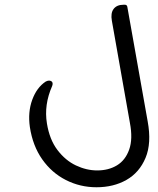

<svg xmlns="http://www.w3.org/2000/svg" viewBox="-20 -576 665 810"><path d="M178 -55Q189 13 222.5 57Q256 101 300.5 122Q345 143 390 143Q438 143 473.5 121.5Q509 100 525 55Q541 10 528 -58L452 -488Q446 -521 459.5 -538.5Q473 -556 501 -556H507Q515 -556 517 -548L603 -64Q620 28 594 90Q568 152 513.5 183Q459 214 387 214Q318 214 258 183.5Q198 153 158 96Q118 39 106 -40Q97 -103 116 -155Q135 -207 173 -232Q181 -236 187 -236Q192 -236 197 -233Q202 -230 202 -222Q202 -220 201.5 -218Q201 -216 200 -213Q165 -134 178 -55Z"/></svg>

Font: Zain
Style: Italic
Weight: 400
Italic angle: -10°
Designer: Zain,Boutros
Foundry: Mobile Telecommunications Company (Zain), 2024
Version: Version 1.51; ttfautohint (v1.8.4)